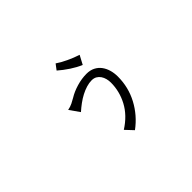

<svg xmlns="http://www.w3.org/2000/svg" viewBox="-116 -866 1232 1232"><g transform="rotate(-45 500.0 -249.5)"><path d="M688 -239Q688 -142 643.5 -58.5Q599 25 522 82L473 30Q553 -21 591 -92.5Q629 -164 629 -243Q629 -261 624.5 -278.5Q620 -296 610.5 -310Q601 -324 586.5 -332.5Q572 -341 551 -341Q529 -341 504 -333.5Q479 -326 454 -313Q429 -300 404.5 -282Q380 -264 359 -245L311 -313Q336 -318 354 -327Q372 -336 389 -346Q423 -367 468.5 -380.5Q514 -394 558 -394Q591 -394 615.5 -381.5Q640 -369 656 -347.5Q672 -326 680 -298Q688 -270 688 -239ZM581 -451Q545 -466 507 -491Q469 -516 437 -544L465 -581Q492 -562 533.5 -542.5Q575 -523 613 -511Z"/></g></svg>

Font: NanumGothicCoding
Style: Regular
Weight: 400
Monospace: yes
Designer: Kwon Bruce; Nicolas Noh; Sung-woo Choi; Go-un Cha; Soo-hyun Park;
Foundry: NHN Corporation
Version: Version 2.000;PS 1;hotconv 1.0.49;makeotf.lib2.0.14853